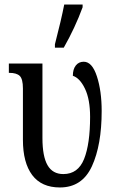

<svg xmlns="http://www.w3.org/2000/svg" viewBox="-20 -816 519 846"><path d="M222 -621Q250 -729 263 -796H344V-784Q311 -694 261 -606H222ZM81 -200V-426Q81 -468 67 -481.5Q53 -495 21 -495H19V-536H167V-208Q167 -127 189.5 -88Q212 -49 259 -49Q324 -49 350.5 -115.5Q377 -182 377 -301Q377 -378 354.5 -425Q332 -472 301 -482Q301 -511 314 -527.5Q327 -544 349 -544Q386 -544 407 -479.5Q428 -415 428 -327Q428 -177 385 -83.5Q342 10 244 10Q163 10 122 -44.5Q81 -99 81 -200Z"/></svg>

Font: Noto Serif Cond
Style: Regular
Weight: 400
Width: 3
Designer: Monotype Design Team
Foundry: Monotype Imaging Inc.
Version: Version 1.001